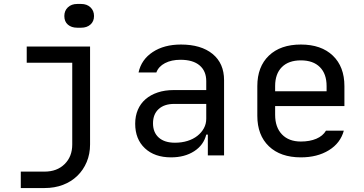

<svg xmlns="http://www.w3.org/2000/svg" viewBox="-20 -785 1840 970"><path d="M345 -468H115V-550H435V-55Q435 -7 418 33.5Q401 74 370.5 103.5Q340 133 298 149Q256 165 205 165H85V82H205Q268 82 306.5 44Q345 6 345 -55ZM390 -765Q419 -765 437 -748Q455 -731 455 -704Q455 -677 437 -661Q419 -645 390 -645H370Q341 -645 323 -660.5Q305 -676 305 -704Q305 -731 323 -748Q341 -765 370 -765Z M663 -160Q663 -199 676.5 -230.5Q690 -262 715.5 -284Q741 -306 777 -318Q813 -330 858 -330H1022V-375Q1022 -426 988.5 -454.5Q955 -483 892 -483Q846 -483 813.5 -466Q781 -449 770 -419H680Q694 -484 751.5 -522Q809 -560 894 -560Q996 -560 1054 -512.5Q1112 -465 1112 -380V0H1030V-105H1022Q1009 -52 961 -21Q913 10 844 10Q761 10 712 -36Q663 -82 663 -160ZM864 -64Q898 -64 927 -73Q956 -82 977 -98.5Q998 -115 1010 -137Q1022 -159 1022 -185V-260H860Q810 -260 781.5 -234Q753 -208 753 -162Q753 -116 782 -90Q811 -64 864 -64Z M1500 10Q1397 10 1338.5 -46Q1280 -102 1280 -200V-350Q1280 -448 1338.5 -504Q1397 -560 1500 -560Q1603 -560 1661.5 -504Q1720 -448 1720 -350V-249H1370V-205Q1370 -142 1404.5 -106Q1439 -70 1500 -70Q1545 -70 1578 -84Q1611 -98 1627 -125H1717Q1700 -62 1641.5 -26Q1583 10 1500 10ZM1630 -324V-350Q1630 -412 1596 -446Q1562 -480 1500 -480Q1438 -480 1404 -446Q1370 -412 1370 -350V-324Z"/></svg>

Font: JetBrainsMono NF
Style: Regular
Weight: 400
Monospace: yes
Designer: Philipp Nurullin, Konstantin Bulenkov
Foundry: JetBrains
Version: Version 1.0.2; ttfautohint (v1.8.3)